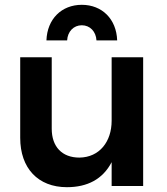

<svg xmlns="http://www.w3.org/2000/svg" viewBox="-20 -773 696 798"><path d="M320 -668C354 -668 379 -642 381 -605H467C464 -694 404 -753 320 -753C236 -753 176 -694 173 -605H259C261 -642 286 -668 320 -668ZM575 -535H444V-271C444 -185 394 -119 310 -118C238 -118 195 -163 195 -238V-535H64V-200C64 -74 138 5 258 5C343 5 407 -28 444 -99V0H575Z"/></svg>

Font: Montserrat_SPRD_medium Medium
Style: Regular
Weight: 400
Designer: Julieta Ulanovsky edited by Nelly Hempel
Foundry: Julieta Ulanovsky
Version: Version 4.000;PS 004.000;hotconv 1.0.88;makeotf.lib2.5.64775